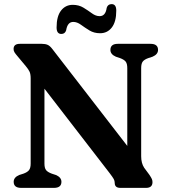

<svg xmlns="http://www.w3.org/2000/svg" viewBox="-20 -913 825 933"><path d="M278.5 -29.5Q278.5 0 242 0H83Q46.5 0 46.5 -29.5Q46.5 -51 73 -62.5L93.5 -69Q113 -76 121 -86.2Q129 -96.5 129 -118V-532Q129 -552.5 123.8 -564.2Q118.5 -576 105 -592L64.5 -640.5Q55 -651.5 50.5 -658.8Q46 -666 46 -675Q46 -700 76.5 -700H183.5Q200 -700 211.2 -695.2Q222.5 -690.5 235 -674L598.5 -204V-582Q598.5 -603.5 590.8 -613.5Q583 -623.5 562.5 -631L543 -637.5Q516.5 -649 516.5 -670.5Q516.5 -700 552.5 -700H711.5Q748 -700 748 -670.5Q748 -649 721.5 -637.5L701.5 -631Q681.5 -624 673.8 -614Q666 -604 666 -582V-154Q666 -120 680.5 -98L706 -63.5Q715 -50 718 -43Q721 -36 721 -28Q721 0 689.5 0H565Q537.5 0 537.5 -24Q537.5 -34 532.8 -42.8Q528 -51.5 512.5 -72L196 -482V-118Q196 -96.5 203.8 -86.5Q211.5 -76.5 232 -69L252 -62.5Q278.5 -51 278.5 -29.5ZM466.5 -751.5Q437 -751.5 414.5 -765.2Q392 -779 373.2 -792.8Q354.5 -806.5 336 -806.5Q308 -806.5 301.5 -766Q296 -748 278 -748Q255 -748 255 -779.5Q255 -834 276.8 -861.8Q298.5 -889.5 333.5 -889.5Q363 -889.5 385.5 -875.8Q408 -862 426.8 -848.2Q445.5 -834.5 464 -834.5Q493 -834.5 498.5 -875Q504 -893 522.5 -893Q545 -893 545 -861.5Q545 -807 523.2 -779.2Q501.5 -751.5 466.5 -751.5Z"/></svg>

Font: Fraunces 9pt Soft SemiBold
Style: Regular
Weight: 600
Version: Version 1.000;[b76b70a41]